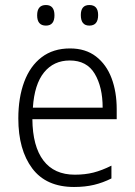

<svg xmlns="http://www.w3.org/2000/svg" viewBox="-20 -735 536 765"><path d="M259 -542Q321 -542 362.5 -510Q404 -478 424.5 -423.5Q445 -369 445 -300V-260H109Q110 -152 153 -95.5Q196 -39 278 -39Q319 -39 352.5 -47.5Q386 -56 424 -75V-24Q390 -7 354.5 1.5Q319 10 275 10Q164 10 108.5 -64Q53 -138 53 -263Q53 -346 76.5 -409Q100 -472 146 -507Q192 -542 259 -542ZM258 -494Q194 -494 155.5 -446.5Q117 -399 111 -306H389Q389 -388 357.5 -441Q326 -494 258 -494ZM128 -674Q128 -715 163 -715Q197 -715 197 -674Q197 -633 163 -633Q128 -633 128 -674ZM302 -675Q302 -715 336 -715Q371 -715 371 -675Q371 -633 336 -633Q302 -633 302 -675Z"/></svg>

Font: Noto Sans Arabic SemCond Light
Style: Regular
Weight: 300
Width: 4
Designer: Monotype Design Team, Nadine Chahine, Nizar Qandah and Khaled Hosny
Foundry: Monotype Imaging Inc.
Version: Version 2.012; ttfautohint (v1.8.4.7-5d5b)